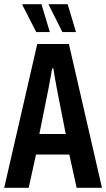

<svg xmlns="http://www.w3.org/2000/svg" viewBox="-20 -897 507 917"><path d="M0 0 158 -687H309L467 0H346L311 -159H152L117 0ZM168 -257H294L251 -476Q250 -482 248 -493Q246 -504 243.5 -517.5Q241 -531 239 -544.5Q237 -558 235 -570H229Q227 -556 223.5 -538Q220 -520 217 -503Q214 -486 212 -476ZM278 -744 213 -873V-877H303L343 -744ZM153 -744 87 -873 88 -877H178L218 -744Z"/></svg>

Font: Archivo ExtraCondensed SemiBold
Style: Regular
Weight: 600
Width: 2
Designer: Hector Gatti
Foundry: Omnibus-Type
Version: Version 2.001